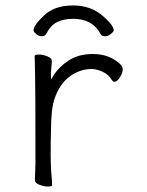

<svg xmlns="http://www.w3.org/2000/svg" viewBox="-20 -679 540 704"><path d="M171 0Q171 5 156 5Q141 5 124.5 -1.5Q108 -8 108 -18L110 -81Q110 -378 108.5 -416Q107 -454 107 -474Q108 -479 122.5 -479Q137 -479 153.5 -472.5Q170 -466 170 -456Q170 -446 168.5 -434Q167 -422 167 -405V-387L176 -402Q197 -435 233 -458Q269 -481 320 -481Q378 -481 416 -448Q430 -436 430 -426Q430 -411 419.5 -395Q409 -379 399 -379Q395 -379 389 -387Q377 -407 355 -416.5Q333 -426 317 -426Q273 -426 236 -399Q199 -372 180 -317Q167 -279 167 -201Q164 -95 168 -46Q171 -17 171 0ZM361 -617Q397 -585 397 -568Q397 -563 386.5 -554.5Q376 -546 365 -546Q354 -546 349 -554Q319 -610 249 -610Q215 -610 190.5 -598.5Q166 -587 149 -554Q144 -546 133 -546Q122 -546 112.5 -554.5Q103 -563 103 -568Q103 -586 141.5 -622.5Q180 -659 248 -659Q316 -659 361 -617Z"/></svg>

Font: Moon Stars Kai HW Light
Style: Regular
Weight: 300
Designer: GuiWonder
Version: Version 1.101